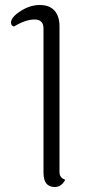

<svg xmlns="http://www.w3.org/2000/svg" viewBox="-20 -740 379 768"><path d="M218 -635V-51Q218 -29 241 -21Q226 8 199 8Q154 8 154 -49V-626Q154 -662 118 -662Q82 -662 36 -634Q24 -637 24 -650Q24 -671 62 -695.5Q100 -720 139 -720Q178 -720 198 -697.5Q218 -675 218 -635Z"/></svg>

Font: Laila Light
Style: Regular
Weight: 300
Designer: Hitesh Malaviya
Foundry: Indian Type Foundry
Version: Version 1.302;PS 1.0;hotconv 1.0.78;makeotf.lib2.5.61930; tt